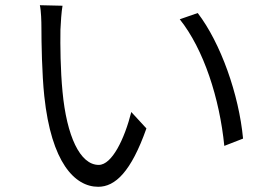

<svg xmlns="http://www.w3.org/2000/svg" viewBox="-20 -715 1040 737"><path d="M220 -693 133 -695C138 -673 139 -631 139 -609C139 -551 141 -431 150 -346C177 -91 267 2 357 2C422 2 483 -55 542 -222L484 -285C458 -182 410 -82 359 -82C287 -82 236 -193 220 -363C212 -446 211 -540 212 -601C213 -627 216 -671 220 -693ZM739 -665 670 -641C762 -526 823 -337 841 -155L913 -183C897 -353 827 -550 739 -665Z"/></svg>

Font: Genne Gothic Normal
Style: Regular
Weight: 350
Designer: Ryoko NISHIZUKA (kana & ideographs); Paul D. Hunt (Latin, Greek & Cyrillic); Wenlong ZHANG (bopomofo); Sandoll Communica
Foundry: Adobe Systems Incorporated
Version: Version 1.004;PS 1.004;hotconv 16.6.51;makeotf.lib2.5.65220